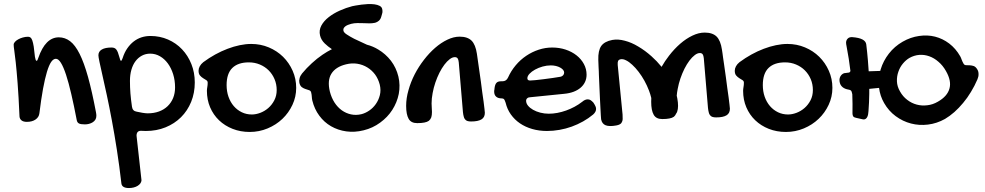

<svg xmlns="http://www.w3.org/2000/svg" viewBox="-20 -619 4954 966"><path d="M48.8 -394Q48.8 -401.4 55.2 -408.4Q61.5 -415.5 71.8 -421.1Q82 -426.8 95 -430.4Q107.9 -434.1 121.1 -434.1Q128.4 -434.1 133.5 -430.2Q138.7 -426.3 142.6 -415.3Q146.5 -404.3 149.7 -384.5Q152.8 -364.7 155.8 -333Q157.7 -323.2 159.4 -318.1Q161.1 -313 164.1 -313Q168.5 -313 172.9 -328.1Q208.5 -431.2 275.9 -431.2Q307.1 -431.2 332.8 -411.6Q358.4 -392.1 380.6 -347.9Q402.8 -303.7 422.9 -231.7Q442.9 -159.7 462.9 -54.2Q463.9 -48.8 464.4 -44.4Q464.8 -40 464.8 -36.1Q464.8 -24.9 459.7 -16.8Q454.6 -8.8 446.3 -3.7Q438 1.5 427.7 4.2Q417.5 6.8 407.2 6.8Q386.7 6.8 377.7 2.4Q368.7 -2 366.2 -14.2Q352.1 -88.4 338.6 -146Q325.2 -203.6 312.3 -242.9Q299.3 -282.2 286.6 -302.7Q273.9 -323.2 261.2 -323.2Q248.5 -323.2 237.5 -307.4Q226.6 -291.5 216.3 -257.8Q206.1 -224.1 196.5 -172.4Q187 -120.6 178.2 -48.8Q175.8 -29.3 158.7 -17.6Q141.6 -5.9 115.2 -5.9Q97.7 -5.9 88.4 -13.2Q79.1 -20.5 78.1 -33.2Q73.7 -134.8 68.6 -200.4Q63.5 -266.1 59.1 -305.9Q54.7 -345.7 51.8 -365.2Q48.8 -384.8 48.8 -394Z M475.1 -340.8Q475.1 -359.9 492.2 -369.9Q509.3 -379.9 541 -379.9Q548.3 -379.9 554.2 -377.9Q560.1 -376 564.7 -370.4Q569.3 -364.7 573.2 -355Q577.1 -345.2 581.1 -330.1Q585 -313 588.9 -313Q592.3 -313 597.2 -327.1Q606 -355 620.4 -375.7Q634.8 -396.5 652.8 -410.4Q670.9 -424.3 692.1 -431.2Q713.4 -438 736.8 -438Q784.2 -438 825.2 -420.2Q866.2 -402.3 896 -370.8Q925.8 -339.4 942.9 -296.6Q960 -253.9 960 -204.1Q960 -151.4 941.7 -106.4Q923.3 -61.5 890.6 -29.1Q857.9 3.4 812.7 21.7Q767.6 40 713.9 40L689 39.1Q667 39.1 667 64L691.9 288.1Q691.4 296.4 686.3 303.5Q681.2 310.5 672.6 315.9Q664.1 321.3 652.6 324.2Q641.1 327.1 628.9 327.1Q593.8 327.1 590.8 304.2Q580.6 215.3 568.1 135.3Q555.7 55.2 542.7 -13.9Q529.8 -83 517.6 -139.6Q505.4 -196.3 495.8 -238.3Q486.3 -280.3 480.7 -306.6Q475.1 -333 475.1 -340.8ZM633.8 -211.9Q633.8 -180.2 636.2 -149.2Q638.7 -118.2 644 -82Q647 -60.1 668 -57.1Q680.7 -54.2 696.5 -51.5Q712.4 -48.8 723.1 -48.8Q754.4 -48.8 779.8 -58.1Q805.2 -67.4 823.2 -84.7Q841.3 -102.1 851.1 -126Q860.8 -149.9 860.8 -179.2Q860.8 -214.8 851.1 -245.8Q841.3 -276.9 824.5 -299.8Q807.6 -322.8 784.9 -335.9Q762.2 -349.1 735.8 -349.1Q712.9 -349.1 694.1 -339.1Q675.3 -329.1 661.9 -311.3Q648.4 -293.5 641.1 -268.1Q633.8 -242.7 633.8 -211.9Z M1021 -162.1Q1021 -170.4 1022.9 -180.7Q1024.9 -190.9 1024.9 -203.1Q1024.9 -211.4 1017.8 -215.8Q1010.7 -220.2 1002 -225.6Q993.2 -231 986.1 -239.3Q979 -247.6 979 -263.2Q979 -274.4 985.1 -285.6Q991.2 -296.9 1002.9 -306.2Q1031.7 -327.6 1062.7 -344.7Q1093.8 -361.8 1124.8 -373.5Q1155.8 -385.3 1186 -391.6Q1216.3 -397.9 1244.1 -397.9Q1291 -397.9 1332.3 -380.6Q1373.5 -363.3 1404.1 -333.3Q1434.6 -303.2 1452.4 -262.9Q1470.2 -222.7 1470.2 -176.8Q1470.2 -131.8 1451.4 -91.6Q1432.6 -51.3 1400.9 -21Q1369.1 9.3 1326.4 27.1Q1283.7 44.9 1236.3 44.9Q1189.9 44.9 1150.4 29.3Q1110.8 13.7 1082 -13.9Q1053.2 -41.5 1037.1 -79.3Q1021 -117.2 1021 -162.1ZM1247.1 -43Q1267.6 -43 1289.6 -51.3Q1311.5 -59.6 1329.8 -75.4Q1348.1 -91.3 1360.1 -114.3Q1372.1 -137.2 1372.1 -166Q1372.1 -195.3 1361.3 -220.7Q1350.6 -246.1 1331.8 -264.9Q1313 -283.7 1287.4 -294.4Q1261.7 -305.2 1231.9 -305.2Q1177.7 -305.2 1148.9 -277.1Q1120.1 -249 1120.1 -190.9Q1120.1 -159.2 1129.6 -132.1Q1139.2 -105 1156.2 -85.2Q1173.3 -65.4 1196.5 -54.2Q1219.7 -43 1247.1 -43Z M1870.6 -95.2Q1856.9 -75.7 1837.4 -62.5Q1817.9 -49.3 1797.9 -44.4Q1771.5 -38.1 1746.1 -43.5Q1721.2 -48.8 1699.7 -64Q1678.7 -79.1 1663.1 -103Q1647.5 -127.4 1639.6 -158.2Q1626 -214.4 1647.5 -248.5Q1668.9 -282.7 1721.2 -295.4Q1750.5 -302.7 1777.8 -298.3Q1805.2 -293.9 1828.1 -279.8Q1850.6 -266.1 1867.2 -244.1Q1883.3 -221.7 1890.6 -193.4Q1897.5 -165.5 1891.1 -140.1Q1884.8 -115.2 1870.6 -95.2ZM1946.8 -313.5Q1919.9 -348.1 1882.8 -370.1Q1856.4 -386.2 1826.2 -394L1813.5 -399.9Q1784.7 -412.6 1762.2 -423.8Q1739.7 -435.5 1725.1 -445.3Q1710.4 -454.6 1708 -463.9Q1706.5 -471.2 1709 -476.6Q1711.9 -481.9 1717.3 -486.3Q1723.1 -490.7 1730.5 -493.7Q1738.3 -496.6 1746.6 -499Q1762.2 -502.9 1778.3 -502.9Q1793.9 -502.9 1809.1 -502.4Q1824.7 -501.5 1839.4 -501.5Q1853.5 -501.5 1867.2 -504.4Q1877.9 -507.3 1886.2 -514.6Q1895 -522.5 1898.4 -535.6L1902.3 -549.3Q1904.8 -556.6 1904.3 -562.5Q1904.3 -568.4 1902.8 -574.2Q1900.4 -584.5 1889.6 -589.8Q1878.9 -595.2 1864.3 -597.2Q1849.1 -599.1 1832 -598.6Q1814.9 -597.7 1798.8 -595.7Q1782.2 -593.3 1770 -591.3Q1757.8 -588.9 1752.4 -587.9Q1721.7 -580.1 1689.9 -565.9Q1658.2 -551.8 1633.8 -532.7Q1609.4 -513.7 1596.7 -490.2Q1584 -466.3 1590.3 -440.4Q1595.7 -418 1613.8 -400.4Q1629.9 -384.8 1649.9 -371.6Q1625.5 -359.4 1602.1 -343.3Q1574.7 -324.7 1548.8 -300.8Q1522.5 -276.9 1499.5 -249Q1490.2 -237.3 1487.3 -225.1Q1483.9 -212.9 1486.3 -201.7Q1490.2 -186.5 1499 -180.2Q1507.8 -173.8 1517.6 -170.9Q1528.3 -167.5 1535.6 -165Q1543.5 -162.1 1545.4 -154.3Q1548.3 -142.6 1548.8 -131.8Q1549.3 -121.6 1551.3 -113.3Q1562 -69.8 1586.4 -37.1Q1610.8 -3.9 1645.5 16.1Q1680.2 36.1 1722.2 42Q1764.2 47.9 1809.6 36.6Q1855.5 25.4 1892.6 -2Q1930.2 -29.3 1953.6 -65.9Q1977.5 -103 1986.3 -146.5Q1994.6 -190.4 1984.4 -233.9Q1973.6 -278.3 1946.8 -313.5Z M2288.1 -305.7Q2286.6 -319.8 2282.2 -325.7Q2277.3 -331.5 2268.6 -331.5Q2255.9 -331.5 2242.7 -321.3Q2229 -311 2215.8 -293.5Q2202.6 -275.9 2190.9 -252.9Q2179.2 -229.5 2170.4 -203.6Q2161.6 -177.7 2156.7 -150.9Q2151.4 -123.5 2151.4 -98.6Q2151.4 -87.9 2152.3 -77.1Q2153.3 -66.4 2153.3 -55.7Q2153.3 -39.6 2149.9 -28.8Q2146 -18.1 2137.7 -11.2Q2128.9 -4.9 2114.7 -2.4Q2100.6 0.5 2079.1 0.5Q2048.3 0.5 2036.1 -21Q2023.4 -43 2023.4 -86.4Q2023.4 -125 2035.2 -165.5Q2046.4 -206.1 2066.4 -245.1Q2086.4 -283.7 2113.3 -318.4Q2139.6 -352.5 2169.4 -378.4Q2199.2 -404.3 2231 -419.4Q2262.7 -434.6 2292.5 -434.6Q2332 -434.6 2352.5 -414.6Q2372.6 -394.5 2379.4 -348.6Q2390.6 -270 2399.4 -208.5Q2402.8 -182.1 2406.2 -155.8Q2410.2 -129.9 2413.1 -107.4Q2416 -85.9 2417.5 -71.3Q2419.4 -56.2 2419.4 -51.8Q2419.4 -28.8 2402.8 -18.6Q2385.7 -7.8 2350.1 -7.8Q2338.9 -7.8 2331.5 -10.3Q2324.2 -12.7 2319.8 -18.6Q2314.9 -23.9 2313 -33.2Q2310.5 -42 2309.1 -55.7Z M2909.2 -106.9Q2923.3 -119.1 2937 -119.1Q2944.8 -119.1 2951.2 -115.2Q2957.5 -111.3 2965.3 -103Q2972.7 -91.8 2975.8 -84.7Q2979 -77.6 2979 -70.8Q2979 -56.2 2964.4 -43Q2940.9 -23.4 2913.6 -8.1Q2886.2 7.3 2856.4 18.1Q2826.7 28.8 2794.9 34.4Q2763.2 40 2731.9 40Q2692.4 40 2657.7 30Q2623 20 2595.9 1.5Q2568.8 -17.1 2550.3 -43.2Q2531.7 -69.3 2523.9 -102.1Q2519.5 -115.7 2515.9 -119.9Q2512.2 -124 2503.9 -124Q2485.8 -124 2476.1 -132.8Q2466.3 -141.6 2466.3 -158.2Q2466.3 -165 2467.3 -167L2468.3 -176.8Q2470.7 -194.3 2477.8 -202.1Q2484.9 -210 2500 -210H2507.3Q2527.8 -210 2536.1 -229Q2551.3 -262.7 2574.7 -290.5Q2598.1 -318.4 2627.4 -338.1Q2656.7 -357.9 2690.2 -368.9Q2723.6 -379.9 2758.3 -379.9Q2794.4 -379.9 2825.9 -369.4Q2857.4 -358.9 2880.9 -340.3Q2904.3 -321.8 2917.7 -296.9Q2931.2 -272 2931.2 -243.2Q2931.2 -223.1 2923.3 -206.5Q2915.5 -189.9 2900.9 -177.5Q2886.2 -165 2865.5 -157.2Q2844.7 -149.4 2818.4 -147L2648.9 -129.9Q2639.2 -129.9 2633.1 -125Q2627 -120.1 2627 -111.8Q2627 -99.1 2636.5 -87.4Q2646 -75.7 2661.9 -66.7Q2677.7 -57.6 2698.5 -52.2Q2719.2 -46.9 2741.2 -46.9Q2762.2 -46.9 2784.4 -51Q2806.6 -55.2 2828.4 -63Q2850.1 -70.8 2870.6 -81.8Q2891.1 -92.8 2909.2 -106.9ZM2800.3 -232.9Q2807.6 -234.4 2813 -240Q2818.4 -245.6 2818.4 -253.9Q2818.4 -261.2 2813 -267.6Q2807.6 -273.9 2798.3 -279.1Q2789.1 -284.2 2776.9 -287.1Q2764.6 -290 2751 -290Q2731 -290 2710 -284.2Q2689 -278.3 2671.9 -268.8Q2654.8 -259.3 2644 -247.8Q2633.3 -236.3 2633.3 -225.1Q2633.3 -213.9 2647 -213.9Q2655.3 -213.9 2673.8 -215.8Q2692.4 -217.8 2714.8 -220.5Q2737.3 -223.1 2760.3 -226.6Q2783.2 -230 2800.3 -232.9Z M3646 -127.9Q3643.1 -150.9 3639.2 -176.3L3632.3 -229Q3628.4 -255.4 3623 -294.9Q3621.1 -308.1 3617.7 -331.1L3615.2 -350.1L3612.3 -369.1Q3605.5 -415 3585.4 -435.1Q3564.9 -455.1 3525.4 -455.1Q3495.6 -455.1 3463.9 -439.9Q3432.1 -424.8 3402.3 -398.9Q3372.6 -373 3346.2 -338.9Q3325.2 -312 3308.6 -282.7Q3285.2 -311.5 3257.8 -335.9Q3225.6 -364.7 3191.4 -384.8Q3157.7 -405.3 3123.5 -414.1Q3089.8 -423.3 3060.5 -418Q3021.5 -410.6 3004.9 -387.7Q2988.8 -364.3 2990.2 -317.9Q2991.2 -302.2 2991.7 -279.3L2992.7 -260.7L2993.2 -242.7Q2995.1 -201.2 2996.1 -176.3L2998.5 -123Q2999.5 -97.2 3001 -74.2Q3002 -52.7 3002.9 -38.1Q3003.9 -22.9 3004.4 -18.6Q3008.8 3.9 3026.9 11.2Q3045.4 18.6 3080.6 12.2Q3091.8 10.3 3098.6 6.3Q3105.5 2.9 3108.4 -3.9Q3112.3 -10.3 3112.8 -19.5Q3113.3 -28.8 3112.3 -42.5L3087.9 -292Q3086.9 -306.2 3089.8 -312.5Q3093.8 -319.3 3102.5 -320.8Q3114.7 -323.2 3129.9 -315.4Q3145 -308.1 3161.1 -293Q3177.2 -278.3 3192.9 -257.8Q3209 -236.8 3222.2 -212.9Q3235.4 -189 3245.1 -163.6Q3252.4 -144.5 3256.8 -126Q3256.3 -116.7 3256.3 -106.9Q3256.3 -63.5 3269 -41.5Q3281.2 -20 3312 -20Q3333.5 -20 3347.7 -22.9Q3361.8 -25.4 3370.6 -31.7Q3377.9 -38.1 3381.8 -47.4Q3385.3 -51.8 3387.2 -57.6Q3395.5 -81.5 3387.7 -124L3384.8 -137.7Q3386.2 -154.3 3389.6 -171.4Q3394.5 -198.2 3403.3 -224.1Q3412.1 -250 3423.8 -273.4Q3435.5 -296.4 3448.7 -314Q3461.9 -331.5 3475.6 -341.8Q3488.8 -352.1 3501.5 -352.1Q3510.3 -352.1 3515.1 -346.2Q3519.5 -340.3 3521 -326.2L3542 -76.2Q3543.5 -62.5 3545.9 -53.7Q3547.9 -44.4 3552.7 -39.1Q3557.1 -33.2 3564.5 -30.8Q3571.8 -28.3 3583 -28.3Q3618.7 -28.3 3635.7 -39.1Q3652.3 -49.3 3652.3 -72.3Q3652.3 -76.7 3650.4 -91.8Q3648.9 -106.4 3646 -127.9Z M3718.8 -162.1Q3718.8 -170.4 3720.7 -180.7Q3722.7 -190.9 3722.7 -203.1Q3722.7 -211.4 3715.6 -215.8Q3708.5 -220.2 3699.7 -225.6Q3690.9 -231 3683.8 -239.3Q3676.8 -247.6 3676.8 -263.2Q3676.8 -274.4 3682.9 -285.6Q3689 -296.9 3700.7 -306.2Q3729.5 -327.6 3760.5 -344.7Q3791.5 -361.8 3822.5 -373.5Q3853.5 -385.3 3883.8 -391.6Q3914.1 -397.9 3941.9 -397.9Q3988.8 -397.9 4030 -380.6Q4071.3 -363.3 4101.8 -333.3Q4132.3 -303.2 4150.1 -262.9Q4168 -222.7 4168 -176.8Q4168 -131.8 4149.2 -91.6Q4130.4 -51.3 4098.6 -21Q4066.9 9.3 4024.2 27.1Q3981.4 44.9 3934.1 44.9Q3887.7 44.9 3848.1 29.3Q3808.6 13.7 3779.8 -13.9Q3751 -41.5 3734.9 -79.3Q3718.8 -117.2 3718.8 -162.1ZM3944.8 -43Q3965.3 -43 3987.3 -51.3Q4009.3 -59.6 4027.6 -75.4Q4045.9 -91.3 4057.9 -114.3Q4069.8 -137.2 4069.8 -166Q4069.8 -195.3 4059.1 -220.7Q4048.3 -246.1 4029.5 -264.9Q4010.7 -283.7 3985.1 -294.4Q3959.5 -305.2 3929.7 -305.2Q3875.5 -305.2 3846.7 -277.1Q3817.9 -249 3817.9 -190.9Q3817.9 -159.2 3827.4 -132.1Q3836.9 -105 3854 -85.2Q3871.1 -65.4 3894.3 -54.2Q3917.5 -43 3944.8 -43Z M4698.7 -107.4Q4672.9 -92.3 4645.5 -89.4Q4617.7 -85.9 4592.3 -92.8Q4566.4 -99.6 4544.4 -116.7Q4522.5 -133.3 4508.3 -158.7Q4493.7 -183.6 4492.7 -209.5Q4491.7 -235.4 4500 -258.3Q4507.8 -281.2 4522.9 -299.3Q4538.1 -317.4 4555.7 -327.6Q4579.6 -340.8 4605 -342.8Q4630.9 -344.7 4655.3 -335.9Q4680.2 -327.1 4701.7 -308.1Q4723.6 -289.6 4739.3 -261.7Q4768.1 -211.4 4756.8 -172.9Q4746.1 -134.3 4698.7 -107.4ZM4897.5 -269Q4889.6 -282.7 4879.4 -286.6Q4869.6 -290 4858.9 -290.5Q4847.7 -291 4840.3 -291Q4832 -291.5 4828.1 -298.3Q4821.8 -309.1 4818.4 -318.8Q4814.9 -329.1 4811 -335.9Q4788.6 -375 4755.9 -399.9Q4723.1 -424.8 4684.6 -434.6Q4646 -444.3 4604 -438Q4561.5 -432.1 4521.5 -409.2Q4480.5 -385.7 4452.1 -349.1Q4423.8 -312.5 4411.1 -270.5L4408.7 -262.2Q4378.9 -261.7 4350.6 -260.3Q4348.6 -287.6 4346.7 -314.5Q4343.3 -355.5 4338.4 -395.5Q4334.5 -427.2 4268.6 -432.1Q4253.9 -433.1 4246.1 -425.8Q4237.8 -418.5 4236.8 -406.2Q4236.8 -401.9 4237.3 -397Q4238.3 -392.1 4239.3 -386.2Q4251.5 -323.2 4258.8 -261.2Q4255.9 -255.4 4252 -253.9Q4250.5 -253.9 4247.1 -253.4L4240.2 -252.4L4233.4 -251.5Q4230 -251.5 4228 -251Q4214.8 -247.1 4207.5 -233.4Q4200.7 -219.7 4205.6 -201.7Q4209 -189 4219.7 -180.2Q4231 -170.9 4250 -168Q4255.9 -167 4259.8 -164.6Q4263.7 -162.1 4265.1 -156.7L4268.1 -145Q4270 -95.2 4269 -48.8Q4269 -39.1 4272.9 -33.2Q4277.3 -27.8 4288.1 -25.9L4323.2 -18.1Q4331.1 -17.6 4335.4 -21Q4340.3 -24.4 4343.3 -30.3Q4346.2 -36.1 4347.7 -43.9Q4349.1 -51.8 4349.6 -60.5Q4353 -105 4353.5 -147.5V-171.9Q4378.4 -174.8 4402.8 -176.8Q4407.7 -136.2 4428.2 -100.6Q4451.2 -60.5 4486.3 -34.7Q4522 -8.3 4563.5 2.4Q4604.5 13.2 4648.9 7.8Q4693.4 2.4 4734.4 -20.5Q4758.3 -34.7 4781.7 -55.2Q4804.7 -75.7 4825.7 -101.1Q4847.2 -126.5 4865.2 -156.7Q4883.8 -187 4897.9 -220.2Q4903.8 -233.9 4903.3 -246.6Q4903.3 -259.3 4897.5 -269Z"/></svg>

Font: Gochi Hand Cyrillic
Style: Regular
Weight: 400
Designer: Juan Pablo del Peral; Denis Ignatov
Foundry: Juan Pablo del Peral; Denis Ignatov
Version: Version 1.00 June 29, 2018, initial release